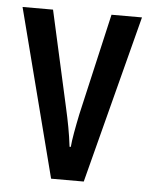

<svg xmlns="http://www.w3.org/2000/svg" viewBox="-44 -578 481 615"><g transform="rotate(5 196.0 -270.0)"><path d="M143 0H248L388 -540H290L215 -213C206 -169 199 -132 197 -107H193C188 -150 180 -190 171 -230L102 -540H4Z"/></g></svg>

Font: Noto Sans Myanmar ExtraCondensed Medium
Style: Regular
Weight: 500
Width: 2
Designer: Monotype Design Team
Foundry: Monotype Imaging Inc.
Version: Version 2.107